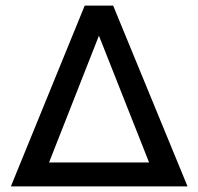

<svg xmlns="http://www.w3.org/2000/svg" viewBox="-20 -669 712 689"><path d="M19 0 284 -649H386L653 0ZM156 -86H515L335 -541Z"/></svg>

Font: Syne Medium
Style: Regular
Weight: 500
Designer: Lucas Descroix
Foundry: Bonjour Monde
Version: Version 2.200; ttfautohint (v1.8.4)